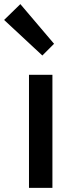

<svg xmlns="http://www.w3.org/2000/svg" viewBox="-54 -914 361 934"><path d="M-34 -817 152 -644 209 -701 45 -894ZM87 -550V0H201V-550Z"/></svg>

Font: Spoqa Han Sans Neo Medium
Style: Regular
Weight: 500
Designer: [Spoqa Han Sans Neo] Dong-huui Kim ___ Younghwa Kang ___ Yujin Lee ___ [Noto Sans] Ryoko NISHIZUKA ____ (kana & ideograp
Foundry: Spoqa (http://www.spoqa-han-sans.com)
Version: Version 1.100;hotconv 1.0.109;makeotfexe 2.5.65596